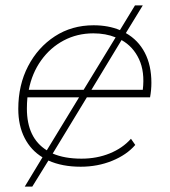

<svg xmlns="http://www.w3.org/2000/svg" viewBox="-20 -617 633 714"><path d="M280 3Q211 3 160 -20L100 77H72L138 -32Q95 -58 71.5 -104Q48 -150 48 -212Q48 -301 84.5 -371Q121 -441 184 -482Q247 -523 328 -523Q383 -523 426 -505L482 -597H511L448 -494Q494 -468 518.5 -421Q543 -374 543 -309Q543 -282 538 -255H303L176 -46Q220 -27 283 -27Q340 -27 388 -46.5Q436 -66 467 -101L483 -78Q451 -41 397 -19Q343 3 280 3ZM291 -283 410 -478Q373 -493 327 -493Q267 -493 217 -466.5Q167 -440 133 -392.5Q99 -345 87 -283ZM154 -58 274 -255H82Q80 -234 80 -213Q80 -104 154 -58ZM432 -468 320 -283H511Q519 -350 497 -397Q475 -444 432 -468Z"/></svg>

Font: Montserrat ExtraLight
Style: Italic
Weight: 200
Italic angle: -11.3°
Designer: Julieta Ulanovsky
Foundry: Julieta Ulanovsky
Version: Version 9.000; ttfautohint (v1.8.4.7-5d5b)